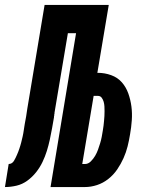

<svg xmlns="http://www.w3.org/2000/svg" viewBox="-67 -755 587 775"><path d="M-47 0 -32 -93Q-25 -93 -19.5 -96.5Q-14 -100 -10.5 -106Q-7 -112 -4 -118Q-1 -124 1.5 -130Q4 -136 6.5 -142Q9 -148 11 -154.5Q13 -161 15 -167Q17 -173 18.5 -179.5Q20 -186 21.5 -192Q23 -198 24.5 -204.5Q26 -211 27 -217Q28 -223 29 -229.5Q30 -236 31 -242.5Q32 -249 33 -255Q36 -270 38.5 -285Q41 -300 43 -315L113 -735H372L326 -461H328Q356 -461 382 -451.5Q408 -442 425 -422.5Q442 -403 451 -377.5Q460 -352 463.5 -325Q467 -298 465 -269.5Q463 -241 458 -213Q454 -188 448 -164Q442 -140 431.5 -116.5Q421 -93 406 -71Q391 -49 370 -32.5Q349 -16 324.5 -8Q300 0 276 0H137L240 -621H207L153 -300Q153 -298 153 -296.5Q153 -295 152 -293V-289Q151 -287 151 -285.5Q151 -284 151 -282Q147 -259 143 -236.5Q139 -214 134 -191Q129 -168 122 -145.5Q115 -123 104.5 -101Q94 -79 78.5 -59.5Q63 -40 43 -25.5Q23 -11 -0.5 -5.5Q-24 0 -47 0ZM265 -93H276Q289 -93 299.5 -103.5Q310 -114 317 -126Q324 -138 328.5 -150.5Q333 -163 337 -176Q341 -189 343.5 -202Q346 -215 348 -228Q350 -238 351 -248Q352 -258 353 -267.5Q354 -277 354.5 -287Q355 -297 355 -306.5Q355 -316 354.5 -325.5Q354 -335 351.5 -344Q349 -353 343.5 -360.5Q338 -368 328 -368H311Z"/></svg>

Font: Iosevka SS04 Heavy
Style: Italic
Weight: 900
Italic angle: -9°
Monospace: yes
Designer: Belleve Invis
Foundry: Belleve Invis
Version: Version 19.0.0; ttfautohint (v1.8.4)